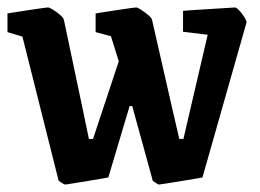

<svg xmlns="http://www.w3.org/2000/svg" viewBox="-22 -483 696 514"><path d="M152 11Q150 11 142.5 6Q135 1 135 1L38 -385L-2 -397V-447Q-2 -447 13 -449.5Q28 -452 48.5 -455Q69 -458 86 -460.5Q103 -463 107 -463Q110 -463 120 -457Q130 -451 139 -443Q148 -435 149 -430L199 -193L216 -111H227L296 -319L275 -386L234 -397V-447Q234 -447 249 -449.5Q264 -452 284.5 -455Q305 -458 322 -460.5Q339 -463 343 -463Q346 -463 355.5 -457Q365 -451 374.5 -443Q384 -435 385 -430L439 -193L458 -111H469L534 -390L468 -398V-454Q468 -454 488 -455.5Q508 -457 534.5 -458.5Q561 -460 582.5 -461.5Q604 -463 607 -463Q611 -463 618.5 -455Q626 -447 632 -437.5Q638 -428 638 -423L520 -8Q520 -8 503.5 -5Q487 -2 464.5 1.5Q442 5 424 8Q406 11 404 11Q401 11 394 6Q387 1 387 1L332 -199H325L268 -8Q268 -8 251.5 -5Q235 -2 213 1.5Q191 5 173 8Q155 11 152 11Z"/></svg>

Font: Grenze Gotisch SemiBold
Style: Regular
Weight: 600
Designer: Renata Polastri
Foundry: Omnibus-Type
Version: Version 1.001